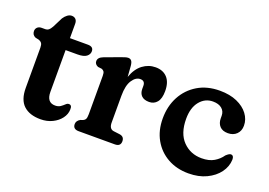

<svg xmlns="http://www.w3.org/2000/svg" viewBox="-87 -803 1457 1041"><g transform="rotate(20 641.0 -282.5)"><path d="M49 -392.5 30 -396.5Q9.5 -405.5 9.5 -428Q9.5 -441 18.5 -449.5Q27.5 -458 42.5 -458H64.5Q74.5 -458 82.5 -464Q90.5 -470 99.5 -486L128.5 -543.5Q138 -558 150 -566.8Q162 -575.5 174.5 -575.5Q188.5 -575.5 197.2 -566.8Q206 -558 206 -540.5V-458H309.5Q342 -458 342 -431.5Q342 -413.5 326 -401.2Q310 -389 274.5 -389H206V-148Q206 -87 255 -87Q273.5 -87 285.5 -95.5Q297.5 -104 306.2 -112.5Q315 -121 324 -120.5Q341.5 -120 340 -94.5Q339.5 -67.5 321.5 -43.5Q303.5 -19.5 273.2 -4.8Q243 10 205.5 10Q142 10 107.5 -22.2Q73 -54.5 73 -122.5V-354.5Q73 -371.5 67.5 -379.8Q62 -388 49 -392.5Z M567.5 -429 572 -367.5Q590 -418.5 623.5 -443.5Q657 -468.5 697.5 -468.5Q740.5 -468.5 765 -441.8Q789.5 -415 789.5 -364.5Q789.5 -321 772.2 -300.2Q755 -279.5 727 -279.5Q698 -279.5 683.2 -293.8Q668.5 -308 668.5 -333.5V-351Q668.5 -380 641 -380Q615 -380 595 -349.8Q575 -319.5 575 -260V-105.5Q575 -68.5 601.5 -65L637.5 -60.5Q664.5 -56.5 664.5 -29.5Q664.5 0 631.5 0H422.5Q389.5 0 389.5 -29.5Q389.5 -48.5 410.5 -60.5L424.5 -65Q434 -69 438.5 -77.2Q443 -85.5 443 -105.5V-326.5Q443 -344 438.2 -351Q433.5 -358 424 -361L402.5 -363.5Q382.5 -372 382.5 -390Q382.5 -411.5 412 -422.5L493 -452.5Q509 -458.5 520.5 -462.2Q532 -466 540 -466Q552 -466 558.8 -457.8Q565.5 -449.5 567.5 -429Z M1255 -334.5Q1255 -304 1236 -285.2Q1217 -266.5 1186 -266.5Q1155 -266.5 1139 -283.8Q1123 -301 1123 -329.5V-343.5Q1123 -369.5 1104.5 -385Q1086 -400.5 1053 -400.5Q1007.5 -400.5 977.5 -363.8Q947.5 -327 947.5 -263Q947.5 -178.5 990.8 -134.2Q1034 -90 1098.5 -90Q1142 -90 1170 -106.8Q1198 -123.5 1215 -148.5Q1232 -164.5 1242 -164.5Q1259.5 -164 1259 -139.5Q1257.5 -99.5 1232.2 -65.2Q1207 -31 1162.8 -9.8Q1118.5 11.5 1059.5 11.5Q991.5 11.5 939.2 -17.8Q887 -47 857.2 -99.5Q827.5 -152 827.5 -221.5Q827.5 -292 857.2 -347.8Q887 -403.5 941 -436Q995 -468.5 1068.5 -468.5Q1126 -468.5 1167.8 -450Q1209.5 -431.5 1232.2 -401Q1255 -370.5 1255 -334.5Z"/></g></svg>

Font: Fraunces 72pt SuperSoft SemiBold
Style: Regular
Weight: 600
Version: Version 1.000;[b76b70a41]